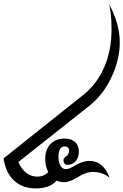

<svg xmlns="http://www.w3.org/2000/svg" viewBox="-27 -1044 690 1074"><path d="M585 -50Q547 -82 495 -82Q472 -82 451.5 -75Q431 -68 406 -52Q363 -25 331 -25Q308 -25 290 -34Q251 10 174 10Q99 10 52 -33.5Q5 -77 -7 -158L440 -514Q516 -575 556.5 -669.5Q597 -764 597 -880Q597 -930 592.5 -969Q588 -1008 581 -1024Q610 -974 626.5 -917.5Q643 -861 643 -806Q643 -711 596.5 -612Q550 -513 470 -450L76 -138Q93 -98 120 -77Q147 -56 181 -56Q220 -56 243 -82Q226 -114 226 -155Q226 -207 255 -238Q284 -269 333 -269Q371 -269 392.5 -250Q414 -231 414 -196Q414 -163 396.5 -142.5Q379 -122 349 -122Q340 -122 334 -129.5Q328 -137 328 -148Q328 -160 339 -166Q360 -180 360 -201Q360 -212 353 -218.5Q346 -225 335 -225Q318 -225 309 -210Q300 -195 300 -167Q300 -136 311 -117Q322 -98 341 -98Q352 -98 363.5 -103Q375 -108 392 -118Q435 -144 473 -144Q513 -144 542 -119Q571 -94 585 -50Z"/></svg>

Font: Srisakdi
Style: Bold
Weight: 700
Designer: Cadson Demak Co.,Ltd.
Foundry: Cadson Demak Co.,Ltd.
Version: Version 1.000